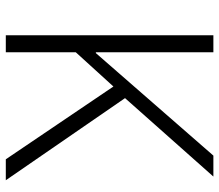

<svg xmlns="http://www.w3.org/2000/svg" viewBox="-68 -706 773 678"><g transform="rotate(90 319.0 -366.5)"><path d="M164 0H104V-733H164V-318H167L529 -733H603L326 -421L616 0H542L285 -380L164 -247Z"/></g></svg>

Font: IBM Plex Sans JP Light
Style: Regular
Weight: 300
Designer: Mike Abbink; Paul van der Laan; Pieter van Rosmalen; Wujin Sim; Yejin Wi; Jinhee Kim; Boomi Park; Yona Kim; Kichan Ma
Foundry: Sandoll Inc.
Version: Version 1.002